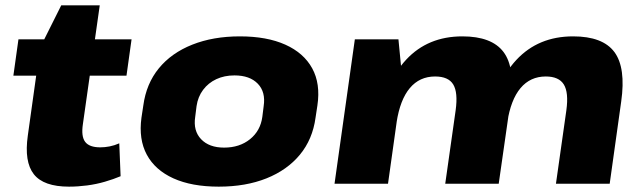

<svg xmlns="http://www.w3.org/2000/svg" viewBox="-20 -687 2393 718"><path d="M238 11Q143 11 106.5 -35.5Q70 -82 84 -180L130 -509L209 -667H353L290 -223Q283 -177 298.5 -156.5Q314 -136 355 -136Q372 -136 390 -139.5Q408 -143 426 -151L431 -28Q405 -17 372.5 -7.5Q340 2 305.5 6.5Q271 11 238 11ZM49 -540H472L453 -404H30Z M798 11Q697 11 628.5 -20Q560 -51 529 -108.5Q498 -166 509 -247L516 -293Q527 -374 574 -431.5Q621 -489 699 -520Q777 -551 877 -551Q978 -551 1047 -520Q1116 -489 1147.5 -431.5Q1179 -374 1167 -293L1160 -247Q1149 -166 1101.5 -108.5Q1054 -51 976.5 -20Q899 11 798 11ZM818 -135Q876 -135 915 -166.5Q954 -198 961 -250L966 -290Q974 -343 944 -374Q914 -405 857 -405Q819 -405 789 -391Q759 -377 739.5 -351Q720 -325 715 -290L710 -250Q702 -198 732 -166.5Q762 -135 818 -135Z M2098 -275Q2107 -341 2088.5 -371Q2070 -401 2021 -401Q1963 -401 1926.5 -357.5Q1890 -314 1877 -229L1797 -140L1807 -212Q1829 -375 1911 -463Q1993 -551 2123 -551Q2234 -551 2277.5 -492.5Q2321 -434 2303 -307L2260 0H2059ZM1307 -540H1470L1485 -385L1431 0H1231ZM1684 -275Q1693 -341 1675 -371Q1657 -401 1607 -401Q1549 -401 1512.5 -357.5Q1476 -314 1463 -229L1383 -140L1394 -212Q1418 -377 1499 -464Q1580 -551 1709 -551Q1819 -551 1863 -492.5Q1907 -434 1889 -307L1845 0H1645Z"/></svg>

Font: Pathway Extreme 28pt ExtraBold
Style: Italic
Weight: 800
Italic angle: -8°
Designer: Eduardo Rodriguez Tunni
Foundry: Eduardo Rodriguez Tunni
Version: Version 1.001;gftools[0.9.26]